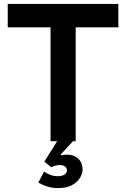

<svg xmlns="http://www.w3.org/2000/svg" viewBox="-20 -720 643 979"><path d="M204.8 155Q216 163.5 235.2 171Q254.5 178.5 274.2 178.5Q296.8 178.5 309 169.9Q321.2 161.2 321.2 149Q321.2 135.5 310.8 128.5Q300.2 121.5 285 121.5Q273.2 121.5 262 124.6Q250.8 127.8 241.2 133L206.2 103.8L272 -1H353.2L289.2 67.8L293 72.5Q298.8 70.2 306.8 69.4Q314.8 68.5 321.8 68.5Q345.8 68.5 363.4 77.8Q381 87 391 103.9Q401 120.8 401 143.8Q401 164.8 387.8 186.9Q374.5 209 346.9 224Q319.2 239 276.8 239Q244.8 239 220.6 231Q196.5 223 175.2 211ZM237.8 -700H365.8V0H237.8ZM19.5 -700H583.5V-580.5H19.5Z"/></svg>

Font: Haskoy
Style: Regular
Weight: 400
Designer: Ertekin Erdin
Foundry: Ertekin Erdin
Version: Version 1.500